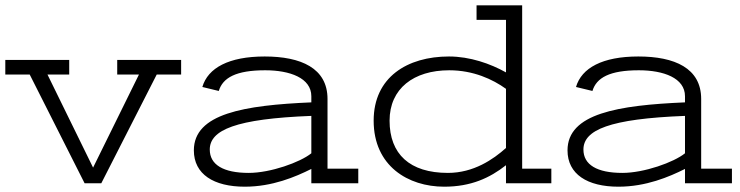

<svg xmlns="http://www.w3.org/2000/svg" viewBox="-20 -691 2790 724"><path d="M0 -410H92L299 0H362L571 -410H663V-465H422V-410H504L331 -59L159 -410H241V-465H0Z M1154 0H1331V-55H1215V-318C1215 -434 1115 -478 978 -478C843 -478 764 -435 743 -363L805 -348C820 -398 870 -426 980 -426C1073 -426 1154 -397 1154 -328V-305C901 -294 711 -263 711 -124C711 -34 786 13 903 13C1007 13 1094 -24 1154 -54ZM1154 -113C1112 -79 1000 -39 918 -39C822 -39 771 -70 771 -127C771 -201 869 -243 1154 -254Z M2059 -55H1949V-671H1777V-616H1888V-418C1829 -451 1752 -478 1673 -478C1516 -478 1389 -400 1389 -236C1389 -65 1519 13 1655 13C1756 13 1827 -20 1888 -68V0H2059ZM1669 -39C1525 -39 1449 -110 1449 -236C1449 -357 1540 -426 1674 -426C1765 -426 1838 -392 1888 -356V-133C1840 -90 1766 -39 1669 -39Z M2563 0H2740V-55H2624V-318C2624 -434 2524 -478 2387 -478C2252 -478 2173 -435 2152 -363L2214 -348C2229 -398 2279 -426 2389 -426C2482 -426 2563 -397 2563 -328V-305C2310 -294 2120 -263 2120 -124C2120 -34 2195 13 2312 13C2416 13 2503 -24 2563 -54ZM2563 -113C2521 -79 2409 -39 2327 -39C2231 -39 2180 -70 2180 -127C2180 -201 2278 -243 2563 -254Z"/></svg>

Font: Stint Ultra Expanded
Style: Regular
Weight: 400
Width: 7
Designer: Astigmatic (AOETI)
Foundry: Astigmatic (AOETI)
Version: Version 1.000